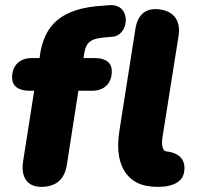

<svg xmlns="http://www.w3.org/2000/svg" viewBox="-20 -718 767 747"><path d="M140 9C198 9 231 -20 240 -76L285 -365H339C386 -365 415 -394 415 -441C415 -474 392 -492 349 -492H305L307 -507C315 -556 333 -568 393 -573L418 -575C483 -580 494 -703 407 -698L383 -696C218 -687 152 -621 135 -501L134 -492H103C56 -492 27 -463 27 -416C27 -384 51 -365 94 -365H113L70 -91C60 -28 87 9 140 9ZM696 -47C704 -90 684 -123 627 -129C609 -131 609 -164 612 -183L675 -580C683 -636 658 -673 604 -681C549 -690 516 -662 507 -607L445 -212C418 -50 499 1 563 7C605 13 686 10 696 -47Z"/></svg>

Font: SN Pro Heavy
Style: Italic
Weight: 800
Italic angle: -9°
Designer: Tobias Whetton
Foundry: Supernotes
Version: Version 1.001;Glyphs 3.2 (3249)